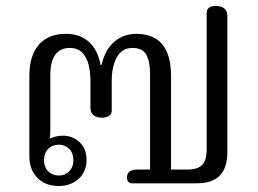

<svg xmlns="http://www.w3.org/2000/svg" viewBox="-20 -612 860 641"><path d="M78 -90V-358Q78 -426 109.5 -462.5Q141 -499 200 -499Q246 -499 276 -473Q306 -447 316 -395H319Q330 -445 361 -472Q392 -499 435 -499Q551 -499 551 -358V-46H606Q640 -46 655 -61.5Q670 -77 670 -115V-568Q670 -592 700 -592Q719 -592 729 -583.5Q739 -575 739 -560V-103Q739 -52 714 -26Q689 0 636 0H420Q413 0 408.5 -5Q404 -10 404 -19Q404 -46 438 -46H481V-364Q481 -408 468 -430Q455 -452 422 -452Q388 -452 370.5 -421.5Q353 -391 353 -342V-242Q353 -231 343.5 -225Q334 -219 320 -219Q304 -219 293 -227Q282 -235 282 -252V-337Q282 -452 213 -452Q181 -452 164.5 -429Q148 -406 148 -364V-175Q148 -158 146 -149Q166 -159 189 -159Q223 -159 246 -137Q269 -115 269 -78Q269 -39 242.5 -15Q216 9 176 9Q131 9 104.5 -18.5Q78 -46 78 -90ZM225 -77Q225 -101 211 -115Q197 -129 176 -129Q155 -129 141 -115Q127 -101 127 -77Q127 -54 141 -40Q155 -26 176 -26Q197 -26 211 -40Q225 -54 225 -77Z"/></svg>

Font: Maitree
Style: Regular
Weight: 400
Designer: CadsonDemak Team
Foundry: CadsonDemak
Version: Version 1.000